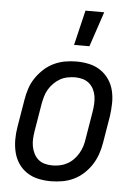

<svg xmlns="http://www.w3.org/2000/svg" viewBox="-54 -797 608 847"><g transform="rotate(5 250.0 -373.5)"><path d="M203 8Q174 8 146.5 2Q119 -4 96.5 -19Q74 -34 59 -56.5Q44 -79 37.5 -106Q31 -133 31 -161.5Q31 -190 36 -219L56 -339Q60 -364 68 -389Q76 -414 91 -436.5Q106 -459 126 -477.5Q146 -496 170 -507.5Q194 -519 219.5 -523.5Q245 -528 270 -528Q299 -528 326.5 -522Q354 -516 376.5 -501Q399 -486 414.5 -463.5Q430 -441 436.5 -414Q443 -387 442.5 -358.5Q442 -330 438 -301L418 -181Q414 -156 405.5 -131Q397 -106 382.5 -83.5Q368 -61 348 -42.5Q328 -24 304 -12.5Q280 -1 254 3.5Q228 8 203 8ZM204 -62Q220 -62 237 -65.5Q254 -69 269.5 -77.5Q285 -86 297.5 -99Q310 -112 319 -127.5Q328 -143 333 -159.5Q338 -176 340 -192L360 -312Q363 -330 364 -347.5Q365 -365 362.5 -381.5Q360 -398 352.5 -413Q345 -428 332.5 -438.5Q320 -449 304 -453.5Q288 -458 270 -458Q254 -458 236.5 -454.5Q219 -451 204 -442.5Q189 -434 176 -421Q163 -408 154 -392.5Q145 -377 140.5 -360.5Q136 -344 133 -328L113 -208Q110 -190 109 -172.5Q108 -155 111 -138.5Q114 -122 121.5 -107Q129 -92 141 -81.5Q153 -71 169.5 -66.5Q186 -62 204 -62ZM253 -600 290 -755H373L321 -600Z"/></g></svg>

Font: Iosevka Custom
Style: Italic
Weight: 400
Italic angle: -9°
Monospace: yes
Designer: Belleve Invis
Foundry: Belleve Invis
Version: Version 30.3.3; ttfautohint (v1.8.3)